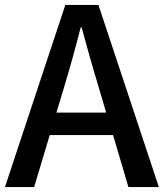

<svg xmlns="http://www.w3.org/2000/svg" viewBox="-20 -756 662 776"><path d="M208 -301 238 -400C262 -480 285 -561 306 -645H310C333 -562 355 -480 380 -400L409 -301ZM499 0H622L378 -736H244L0 0H118L181 -210H437Z"/></svg>

Font: Source Han Sans KR Medium
Style: Regular
Weight: 500
Designer: Ryoko NISHIZUKA (kana & ideographs); Paul D. Hunt (Latin, Greek & Cyrillic); Wenlong ZHANG (bopomofo); Sandoll Communica
Foundry: Adobe Systems Incorporated
Version: Version 1.001;PS 1.001;hotconv 1.0.78;makeotf.lib2.5.61930